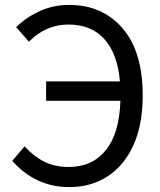

<svg xmlns="http://www.w3.org/2000/svg" viewBox="-20 -744 652 783"><path d="M263 19Q125 19 30 -88L80 -147Q119 -105 162 -84Q205 -63 260 -63Q356 -63 411.5 -131.5Q467 -200 471 -333H168V-412H469Q460 -523 406.5 -583.5Q353 -644 259 -644Q167 -644 98 -574L46 -633Q83 -671 139.5 -697.5Q196 -724 262 -724Q397 -724 479.5 -629Q562 -534 562 -354Q562 -234 523.5 -150.5Q485 -67 417.5 -24Q350 19 263 19Z"/></svg>

Font: LXGW 975 Gothic SC
Style: Regular
Weight: 400
Version: Version 2.01;February 25, 2021